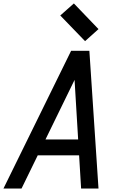

<svg xmlns="http://www.w3.org/2000/svg" viewBox="-63 -1095 683 1115"><path d="M-43 0 350 -800H456L509 0H408L370 -631L62 0ZM82 -193 126 -285H462L466 -193ZM431 -856 287 -1005 366 -1075 509 -926Z"/></svg>

Font: Victor Mono Thin
Style: Italic
Weight: 100
Italic angle: -12°
Monospace: yes
Designer: Rune Bjørnerås
Version: Version 1.561;gftools[0.9.30]